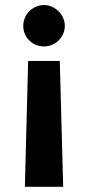

<svg xmlns="http://www.w3.org/2000/svg" viewBox="-20 -557 347 756"><path d="M215.4 -317.1H90.8L77.9 178.6H228.8ZM71.5 -454.8Q71.5 -433.2 82.3 -414.4Q93.1 -395.6 112.2 -384.8Q131.2 -374.1 153.4 -374.1Q174.9 -374.1 193.7 -384.8Q212.5 -395.6 223.9 -414.4Q235.2 -433.2 235.2 -454.8Q235.2 -476.9 223.9 -495.7Q212.5 -514.5 193.7 -525.8Q174.9 -537.1 153.4 -537.1Q131.2 -537.1 112.2 -525.8Q93.1 -514.5 82.3 -495.7Q71.5 -476.9 71.5 -454.8Z"/></svg>

Font: Pretendard Std Variable
Style: Regular
Weight: 400
Designer: Base glyphs from Inter by Rasmus Andersson; Hangeul glyphs from Noto Sans CJK(Source Han Sans) by Jang Soo-young and Kan
Foundry: Kil Hyung-jin
Version: Version 1.309;Glyphs 3.2 (3225)